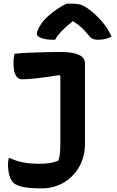

<svg xmlns="http://www.w3.org/2000/svg" viewBox="-20 -833 640 1053"><path d="M311 -548Q446 -548 446 -486V-45Q446 27 414 82.5Q382 138 328.5 169Q275 200 208 200Q138 200 102.5 191.5Q67 183 53 169Q37 152 30.5 126Q24 100 24 69Q24 49 28 34H34Q69 50 105.5 57.5Q142 65 199 65Q225 65 250.5 61.5Q276 58 300 48Q307 29 309 6Q311 -17 311 -50V-417L305 -421Q223 -408 175.5 -403Q128 -398 99 -398Q79 -398 66.5 -419.5Q54 -441 54 -486Q54 -515 59 -538Q94 -542 140 -544Q186 -546 232 -547Q278 -548 311 -548ZM346 -813H378Q404 -813 422 -807.5Q440 -802 468 -782Q503 -756 535.5 -719.5Q568 -683 592 -633Q563 -615 518 -615Q497 -615 485 -622Q473 -629 457 -650Q444 -666 427.5 -681.5Q411 -697 382 -716H378Q341 -687 318 -662.5Q295 -638 282 -615H276Q230 -615 206 -624.5Q182 -634 182 -647Q182 -655 187.5 -669Q193 -683 206 -702Q221 -724 245 -745.5Q269 -767 296 -785Q323 -803 346 -813Z"/></svg>

Font: Recursive Mn Csl St
Style: Bold
Weight: 700
Monospace: yes
Version: Version 1.079;hotconv 1.0.112;makeotfexe 2.5.65598; ttfautoh